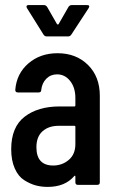

<svg xmlns="http://www.w3.org/2000/svg" viewBox="-20 -726 453 754"><path d="M260 -590Q255 -583 248 -583H163Q156 -583 151 -590L86 -694Q84 -698 84 -700Q84 -706 92 -706H153Q160 -706 165 -699L204 -631Q205 -630 207 -630Q209 -630 210 -631L249 -699Q254 -706 261 -706H322Q335 -706 328 -694ZM206 -517Q279 -517 325.5 -471Q372 -425 372 -350V-10Q372 0 362 0H286Q276 0 276 -10V-32Q276 -39 271 -34Q235 8 167 8Q142 8 120 2Q98 -4 75 -18.5Q52 -33 38 -64.5Q24 -96 24 -140Q24 -227 76.5 -267.5Q129 -308 214 -308H272Q276 -308 276 -312V-341Q276 -382 255.5 -408Q235 -434 204 -434Q179 -434 162 -417Q145 -400 142 -373Q142 -363 132 -363H50Q40 -363 40 -373Q45 -437 91.5 -477Q138 -517 206 -517ZM189 -76Q224 -76 250 -98Q276 -120 276 -160V-228Q276 -232 272 -232H211Q171 -232 147 -210.5Q123 -189 123 -148Q123 -76 189 -76Z"/></svg>

Font: Barlow Condensed Medium
Style: Regular
Weight: 500
Width: 3
Designer: Jeremy Tribby
Foundry: Tribby Type
Version: Version 1.422;hotconv 1.0.109;makeotfexe 2.5.65596